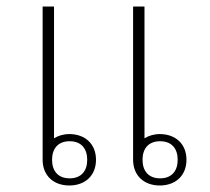

<svg xmlns="http://www.w3.org/2000/svg" viewBox="-20 -558 646 590"><path d="M471 12C519 12 553 -18 553 -67C553 -116 519 -146 471 -146C453 -146 437 -141 424 -133V-538H389V-67C389 -18 423 12 471 12ZM472 -10C436 -10 418 -33 418 -67C418 -101 436 -124 472 -124C508 -124 526 -101 526 -67C526 -33 508 -10 472 -10ZM193 12C241 12 275 -18 275 -67C275 -116 241 -146 193 -146C175 -146 159 -141 146 -133V-538H111V-67C111 -18 145 12 193 12ZM194 -10C158 -10 140 -33 140 -67C140 -101 158 -124 194 -124C230 -124 248 -101 248 -67C248 -33 230 -10 194 -10Z"/></svg>

Font: IBM Plex Thai Looped ExtraLight
Style: Regular
Weight: 200
Designer: Mike Abbink, Paul van der Laan, Pieter van Rosmalen, Ben Mitchell, Mark Frömberg
Foundry: Bold Monday
Version: Version 1.0